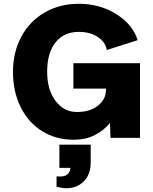

<svg xmlns="http://www.w3.org/2000/svg" viewBox="-20 -731 810 1018"><path d="M48.8 -350.1Q48.8 -454.1 93 -536.4Q137.2 -618.7 217 -664.8Q296.9 -710.9 397.9 -710.9Q509.3 -710.9 596.2 -656.5Q683.1 -602.1 710 -518.1L545.9 -465.8Q540.5 -506.8 499.3 -534.4Q458 -562 397.9 -562Q320.3 -562 275.1 -507.1Q230 -452.1 230 -350.1Q230 -255.9 274.2 -196.5Q318.4 -137.2 387.2 -137.2Q458 -137.2 500 -171.1Q542 -205.1 542 -255.9V-261.2H369.1V-396H722.2V0H565.9L563 -79.1Q532.2 -41 483.9 -15.6Q435.5 9.8 369.1 9.8Q275.9 9.8 202.9 -35.9Q129.9 -81.5 89.4 -163.6Q48.8 -245.6 48.8 -350.1ZM353 159.2H294.9V36.1H460.9V128.9Q460.9 194.3 424.3 230.7Q387.7 267.1 332 267.1Q310.5 267.1 279.8 258.8V204.1Q319.3 208 336.2 194.6Q353 181.2 353 159.2Z"/></svg>

Font: LT Superior Black
Style: Regular
Weight: 900
Designer: Daniel Lyons
Foundry: LyonsType
Version: Version 2.005